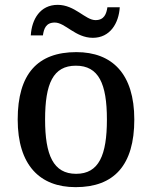

<svg xmlns="http://www.w3.org/2000/svg" viewBox="-20 -762 627 792"><path d="M363 -606C434 -606 470 -666 474 -732H423C419 -705 410 -679 374 -679C332 -679 289 -742 218 -742C146 -742 111 -683 107 -616H157C161 -643 169 -669 206 -669C249 -669 291 -606 363 -606ZM292 10C451 10 534 -81 534 -269C534 -457 443 -547 295 -547C135 -547 53 -457 53 -269C53 -81 144 10 292 10ZM294 -45C200 -45 166 -122 166 -269C166 -417 199 -491 293 -491C387 -491 421 -417 421 -269C421 -122 388 -45 294 -45Z"/></svg>

Font: Noto Serif Tamil Medium
Style: Italic
Weight: 500
Italic angle: -12°
Designer: Indian Type Foundry, Tom Grace, and the Monotype Design Team
Foundry: Monotype Imaging Inc.
Version: Version 2.003